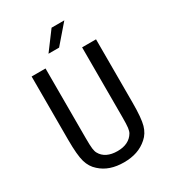

<svg xmlns="http://www.w3.org/2000/svg" viewBox="-189 -870 878 981"><g transform="rotate(-30 250.0 -379.5)"><path d="M59.6 -231.4V-604.5H141.6V-194.3Q141.6 -150.4 144 -131.3Q146.5 -112.3 152.3 -102.5Q165 -79.1 189.9 -66.9Q214.8 -54.7 250 -54.7Q284.2 -54.7 308.6 -66.9Q333 -79.1 346.7 -102.5Q352.5 -112.3 355 -131.3Q357.4 -150.4 357.4 -193.4V-604.5H439.5V-231.4Q439.5 -139.6 428.2 -100.1Q417 -60.5 388.7 -36.1Q361.3 -11.7 327.1 0Q293 11.7 250 11.7Q207 11.7 172.4 0Q137.7 -11.7 111.3 -36.1Q83 -60.5 71.3 -100.6Q59.6 -140.6 59.6 -231.4ZM272.5 -769.5H347.7L254.9 -662.1H192.4Z"/></g></svg>

Font: BabelStone Irk Bitig Colour
Style: Regular
Weight: 400
Designer: Andrew West
Foundry: BabelStone
Version: Version 1.03 June 7, 2023